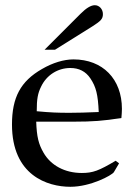

<svg xmlns="http://www.w3.org/2000/svg" viewBox="-20 -697 518 737"><path d="M250 20C328 20 409 -24 417 -36L437 -70L424 -80C360 -42 337 -33 294 -33C229 -33 175 -62 147 -111C128 -144 121 -172 119 -230H265C334 -230 377 -233 446 -244C447 -258 448 -267 448 -279C448 -394 374 -469 262 -469C225 -469 182 -456 141 -432C59 -385 26 -323 26 -219C26 -24 162 20 250 20ZM359 -267C307 -265 283 -264 247 -264C201 -264 175 -265 121 -270C121 -317 125 -339 138 -365C159 -409 202 -436 250 -436C283 -436 309 -423 327 -396C349 -363 356 -334 359 -267ZM151 -506H191L335 -596C368 -617 375 -625 375 -643C375 -662 361 -677 344 -677C329 -677 311 -666 289 -644Z"/></svg>

Font: Asana Math
Style: Regular
Weight: 400
Version: Version 000.958